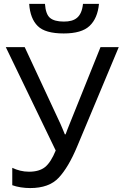

<svg xmlns="http://www.w3.org/2000/svg" viewBox="-20 -956 630 986"><path d="M496.1 -713.9 336.9 -317.9C330.6 -304.7 322.3 -279.3 316.9 -266.1H313C306.6 -284.2 295.4 -306.6 290 -320.8L106.9 -713.9H9.8L266.1 -183.1C249.5 -142.6 231.4 -114.3 211.4 -98.1C191.4 -82 163.6 -74.2 128.9 -74.2C97.2 -74.2 68.4 -82 43 -94.2V-4.9C68.4 4.4 101.6 9.8 134.8 9.8C199.7 9.8 248.5 -7.8 281.7 -43.5C314.5 -78.6 346.2 -131.8 376 -203.1L589.8 -713.9ZM406.2 -936C398.9 -867.2 365.2 -845.2 308.1 -845.2C275.4 -845.2 252 -851.6 237.3 -863.8C222.2 -876 213.4 -900.4 210.9 -936H129.9C133.3 -885.7 147.9 -847.7 173.8 -822.3C199.2 -796.9 243.7 -784.2 307.1 -784.2C368.2 -784.2 412.6 -796.9 439.9 -822.8C467.3 -848.6 483.4 -886.2 488.3 -936Z"/></svg>

Font: Avrile Sans
Style: Regular
Weight: 400
Designer: Monotype Design Team, Google (font), Stefan Peev (BGR Cyrillic), Cristiano Sobral (main changes)
Foundry: The Avrile Sans Project Authors
Version: Version 3.110